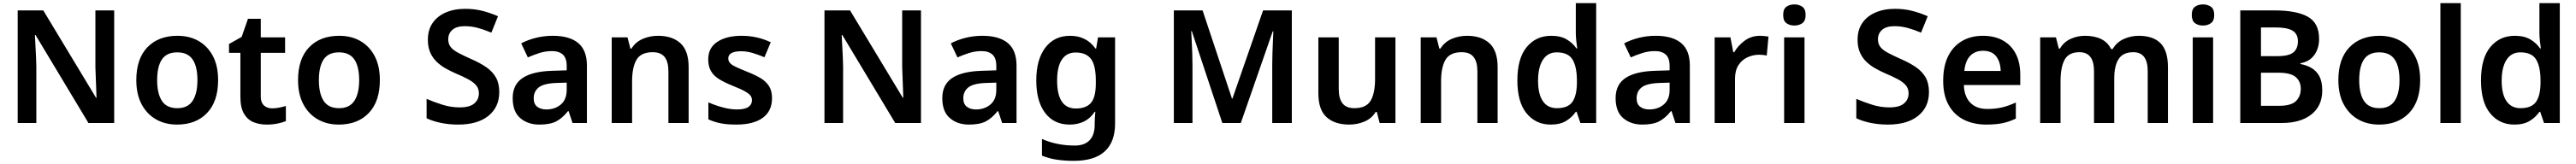

<svg xmlns="http://www.w3.org/2000/svg" viewBox="-20 -780 16307 1040"><path d="M703 0H540L205 -558H201Q203 -512 206 -460.5Q209 -409 210 -357V0H92V-714H254L588 -160H591Q590 -188 589 -220.5Q588 -253 586.5 -287.5Q585 -322 584 -354V-714H703Z M1361 -272Q1361 -137 1291 -63.5Q1221 10 1101 10Q1026 10 968 -23Q910 -56 876.5 -119Q843 -182 843 -272Q843 -407 913 -480Q983 -553 1104 -553Q1180 -553 1237.5 -520Q1295 -487 1328 -424.5Q1361 -362 1361 -272ZM975 -272Q975 -187 1005 -140.5Q1035 -94 1103 -94Q1169 -94 1199.5 -140.5Q1230 -187 1230 -272Q1230 -358 1199.5 -403Q1169 -448 1102 -448Q1035 -448 1005 -403Q975 -358 975 -272Z M1702 -93Q1726 -93 1748 -97.5Q1770 -102 1790 -108V-12Q1769 -3 1737 3.5Q1705 10 1669 10Q1622 10 1584.5 -5.5Q1547 -21 1524.5 -59.5Q1502 -98 1502 -166V-445H1430V-501L1510 -546L1550 -661H1631V-543H1785V-445H1631V-167Q1631 -130 1651 -111.5Q1671 -93 1702 -93Z M2385 -272Q2385 -137 2315 -63.5Q2245 10 2125 10Q2050 10 1992 -23Q1934 -56 1900.5 -119Q1867 -182 1867 -272Q1867 -407 1937 -480Q2007 -553 2128 -553Q2204 -553 2261.5 -520Q2319 -487 2352 -424.5Q2385 -362 2385 -272ZM1999 -272Q1999 -187 2029 -140.5Q2059 -94 2127 -94Q2193 -94 2223.5 -140.5Q2254 -187 2254 -272Q2254 -358 2223.5 -403Q2193 -448 2126 -448Q2059 -448 2029 -403Q1999 -358 1999 -272Z M3141 -196Q3141 -101 3072.5 -45.5Q3004 10 2881 10Q2824 10 2772.5 -0.5Q2721 -11 2681 -30V-153Q2727 -133 2781 -116Q2835 -99 2890 -99Q2954 -99 2983 -124Q3012 -149 3012 -188Q3012 -218 2995 -238.5Q2978 -259 2945 -277Q2912 -295 2864 -315Q2832 -329 2801 -346.5Q2770 -364 2744.5 -388.5Q2719 -413 2704 -447Q2689 -481 2689 -528Q2689 -590 2718.5 -633.5Q2748 -677 2801.5 -700.5Q2855 -724 2926 -724Q2983 -724 3033 -711.5Q3083 -699 3133 -677L3091 -573Q3046 -592 3005.5 -603Q2965 -614 2922 -614Q2871 -614 2844.5 -591Q2818 -568 2818 -531Q2818 -502 2833 -482.5Q2848 -463 2879.5 -446Q2911 -429 2960 -407Q3018 -382 3058 -354.5Q3098 -327 3119.5 -289.5Q3141 -252 3141 -196Z M3480 -553Q3586 -553 3641 -507Q3696 -461 3696 -364V0H3605L3580 -75H3576Q3541 -31 3502 -10.5Q3463 10 3395 10Q3322 10 3274 -31Q3226 -72 3226 -158Q3226 -243 3288 -285Q3350 -327 3475 -331L3568 -334V-361Q3568 -412 3543.5 -434Q3519 -456 3475 -456Q3434 -456 3396 -444Q3358 -432 3322 -416L3280 -505Q3321 -527 3372.5 -540Q3424 -553 3480 -553ZM3503 -254Q3422 -251 3390.5 -225.5Q3359 -200 3359 -157Q3359 -120 3381.5 -103Q3404 -86 3439 -86Q3494 -86 3531 -117.5Q3568 -149 3568 -210V-256Z M4146 -553Q4237 -553 4288.5 -505.5Q4340 -458 4340 -354V0H4212V-327Q4212 -388 4188 -418.5Q4164 -449 4113 -449Q4038 -449 4010 -401Q3982 -353 3982 -264V0H3853V-543H3953L3971 -472H3978Q4004 -514 4049.5 -533.5Q4095 -553 4146 -553Z M4868 -157Q4868 -76 4809.5 -33Q4751 10 4641 10Q4584 10 4543.5 2Q4503 -6 4465 -23V-131Q4505 -113 4554 -99.5Q4603 -86 4645 -86Q4697 -86 4719 -102Q4741 -118 4741 -144Q4741 -160 4732.5 -172.5Q4724 -185 4698 -200Q4672 -215 4619 -236Q4567 -257 4533 -278Q4499 -299 4481.5 -329Q4464 -359 4464 -404Q4464 -477 4522 -515Q4580 -553 4675 -553Q4725 -553 4770 -543Q4815 -533 4860 -512L4820 -417Q4782 -433 4745.5 -444Q4709 -455 4672 -455Q4632 -455 4611.5 -443.5Q4591 -432 4591 -410Q4591 -394 4601 -381.5Q4611 -369 4637.5 -356.5Q4664 -344 4713 -324Q4761 -305 4795.5 -284.5Q4830 -264 4849 -234Q4868 -204 4868 -157Z M5811 0H5648L5313 -558H5309Q5311 -512 5314 -460.5Q5317 -409 5318 -357V0H5200V-714H5362L5696 -160H5699Q5698 -188 5697 -220.5Q5696 -253 5694.5 -287.5Q5693 -322 5692 -354V-714H5811Z M6200 -553Q6306 -553 6361 -507Q6416 -461 6416 -364V0H6325L6300 -75H6296Q6261 -31 6222 -10.5Q6183 10 6115 10Q6042 10 5994 -31Q5946 -72 5946 -158Q5946 -243 6008 -285Q6070 -327 6195 -331L6288 -334V-361Q6288 -412 6263.5 -434Q6239 -456 6195 -456Q6154 -456 6116 -444Q6078 -432 6042 -416L6000 -505Q6041 -527 6092.5 -540Q6144 -553 6200 -553ZM6223 -254Q6142 -251 6110.5 -225.5Q6079 -200 6079 -157Q6079 -120 6101.5 -103Q6124 -86 6159 -86Q6214 -86 6251 -117.5Q6288 -149 6288 -210V-256Z M6755 -553Q6806 -553 6846.5 -533Q6887 -513 6916 -472H6920L6932 -543H7040V4Q7040 120 6974.5 180Q6909 240 6778 240Q6720 240 6670.5 232.5Q6621 225 6577 207V101Q6671 143 6785 143Q6847 143 6879 109Q6911 75 6911 10V-4Q6911 -20 6912.5 -39.5Q6914 -59 6915 -71H6911Q6883 -29 6843 -9.5Q6803 10 6752 10Q6653 10 6597 -64Q6541 -138 6541 -270Q6541 -402 6598 -477.5Q6655 -553 6755 -553ZM6790 -447Q6733 -447 6703 -402Q6673 -357 6673 -269Q6673 -181 6702.5 -136.5Q6732 -92 6792 -92Q6857 -92 6887.5 -128Q6918 -164 6918 -251V-270Q6918 -365 6887.5 -406Q6857 -447 6790 -447Z M7719 0 7526 -582H7522Q7523 -562 7525 -525Q7527 -488 7528.5 -445.5Q7530 -403 7530 -366V0H7412V-714H7594L7780 -155H7783L7977 -714H8159V0H8035V-372Q8035 -406 8036.5 -447Q8038 -488 8039.5 -524.5Q8041 -561 8042 -581H8038L7836 0Z M8815 -543V0H8715L8697 -70H8690Q8664 -28 8618.5 -9Q8573 10 8522 10Q8431 10 8379 -37Q8327 -84 8327 -188V-543H8456V-215Q8456 -155 8480 -124.5Q8504 -94 8555 -94Q8630 -94 8658 -141.5Q8686 -189 8686 -278V-543Z M9268 -553Q9359 -553 9410.5 -505.5Q9462 -458 9462 -354V0H9334V-327Q9334 -388 9310 -418.5Q9286 -449 9235 -449Q9160 -449 9132 -401Q9104 -353 9104 -264V0H8975V-543H9075L9093 -472H9100Q9126 -514 9171.5 -533.5Q9217 -553 9268 -553Z M9798 10Q9704 10 9645.5 -61Q9587 -132 9587 -270Q9587 -410 9646 -481.5Q9705 -553 9801 -553Q9861 -553 9899.5 -530Q9938 -507 9961 -473H9966Q9964 -488 9960.5 -517Q9957 -546 9957 -572V-760H10086V0H9986L9962 -71H9957Q9934 -37 9896 -13.5Q9858 10 9798 10ZM9837 -94Q9907 -94 9935 -133.5Q9963 -173 9964 -253V-269Q9964 -356 9936.5 -402Q9909 -448 9836 -448Q9779 -448 9748.5 -400.5Q9718 -353 9718 -268Q9718 -183 9748.5 -138.5Q9779 -94 9837 -94Z M10463 -553Q10569 -553 10624 -507Q10679 -461 10679 -364V0H10588L10563 -75H10559Q10524 -31 10485 -10.5Q10446 10 10378 10Q10305 10 10257 -31Q10209 -72 10209 -158Q10209 -243 10271 -285Q10333 -327 10458 -331L10551 -334V-361Q10551 -412 10526.5 -434Q10502 -456 10458 -456Q10417 -456 10379 -444Q10341 -432 10305 -416L10263 -505Q10304 -527 10355.5 -540Q10407 -553 10463 -553ZM10486 -254Q10405 -251 10373.5 -225.5Q10342 -200 10342 -157Q10342 -120 10364.5 -103Q10387 -86 10422 -86Q10477 -86 10514 -117.5Q10551 -149 10551 -210V-256Z M11123 -553Q11135 -553 11151 -551.5Q11167 -550 11177 -548L11166 -428Q11157 -430 11143 -431.5Q11129 -433 11118 -433Q11079 -433 11043.5 -416.5Q11008 -400 10986.5 -366.5Q10965 -333 10965 -281V0H10836V-543H10936L10954 -449H10960Q10984 -491 11026 -522Q11068 -553 11123 -553Z M11405 -543V0H11276V-543ZM11341 -752Q11370 -752 11391 -737.5Q11412 -723 11412 -685Q11412 -648 11391 -633Q11370 -618 11341 -618Q11311 -618 11290.5 -633Q11270 -648 11270 -685Q11270 -723 11290.5 -737.5Q11311 -752 11341 -752Z M12193 -196Q12193 -101 12124.5 -45.5Q12056 10 11933 10Q11876 10 11824.5 -0.5Q11773 -11 11733 -30V-153Q11779 -133 11833 -116Q11887 -99 11942 -99Q12006 -99 12035 -124Q12064 -149 12064 -188Q12064 -218 12047 -238.5Q12030 -259 11997 -277Q11964 -295 11916 -315Q11884 -329 11853 -346.5Q11822 -364 11796.5 -388.5Q11771 -413 11756 -447Q11741 -481 11741 -528Q11741 -590 11770.5 -633.5Q11800 -677 11853.5 -700.5Q11907 -724 11978 -724Q12035 -724 12085 -711.5Q12135 -699 12185 -677L12143 -573Q12098 -592 12057.5 -603Q12017 -614 11974 -614Q11923 -614 11896.5 -591Q11870 -568 11870 -531Q11870 -502 11885 -482.5Q11900 -463 11931.5 -446Q11963 -429 12012 -407Q12070 -382 12110 -354.5Q12150 -327 12171.5 -289.5Q12193 -252 12193 -196Z M12534 -553Q12608 -553 12661 -523.5Q12714 -494 12742.5 -439Q12771 -384 12771 -307V-241H12414Q12416 -169 12454.5 -129Q12493 -89 12562 -89Q12614 -89 12656 -99Q12698 -109 12743 -130V-28Q12702 -8 12659 1Q12616 10 12556 10Q12476 10 12414.5 -20.5Q12353 -51 12318 -113Q12283 -175 12283 -267Q12283 -361 12314.5 -424Q12346 -487 12402.5 -520Q12459 -553 12534 -553ZM12535 -458Q12485 -458 12454 -426Q12423 -394 12417 -330H12647Q12646 -386 12619 -422Q12592 -458 12535 -458Z M13521 -553Q13613 -553 13659.5 -505.5Q13706 -458 13706 -354V0H13578V-328Q13578 -449 13487 -449Q13422 -449 13394 -406Q13366 -363 13366 -281V0H13238V-328Q13238 -449 13146 -449Q13078 -449 13052 -401.5Q13026 -354 13026 -264V0H12897V-543H12997L13015 -472H13022Q13047 -514 13090 -533.5Q13133 -553 13180 -553Q13241 -553 13283 -532.5Q13325 -512 13346 -469H13356Q13382 -513 13427 -533Q13472 -553 13521 -553Z M13992 -543V0H13863V-543ZM13928 -752Q13957 -752 13978 -737.5Q13999 -723 13999 -685Q13999 -648 13978 -633Q13957 -618 13928 -618Q13898 -618 13877.5 -633Q13857 -648 13857 -685Q13857 -723 13877.5 -737.5Q13898 -752 13928 -752Z M14380 -714Q14520 -714 14591.5 -674Q14663 -634 14663 -534Q14663 -473 14632.5 -431Q14602 -389 14545 -379V-374Q14584 -367 14615.5 -348.5Q14647 -330 14665 -296Q14683 -262 14683 -206Q14683 -109 14614.5 -54.5Q14546 0 14426 0H14164V-714ZM14398 -424Q14472 -424 14500.5 -448Q14529 -472 14529 -518Q14529 -565 14495 -585.5Q14461 -606 14388 -606H14295V-424ZM14295 -319V-109H14409Q14486 -109 14516.5 -139Q14547 -169 14547 -218Q14547 -263 14515.5 -291Q14484 -319 14403 -319Z M15303 -272Q15303 -137 15233 -63.5Q15163 10 15043 10Q14968 10 14910 -23Q14852 -56 14818.5 -119Q14785 -182 14785 -272Q14785 -407 14855 -480Q14925 -553 15046 -553Q15122 -553 15179.5 -520Q15237 -487 15270 -424.5Q15303 -362 15303 -272ZM14917 -272Q14917 -187 14947 -140.5Q14977 -94 15045 -94Q15111 -94 15141.5 -140.5Q15172 -187 15172 -272Q15172 -358 15141.5 -403Q15111 -448 15044 -448Q14977 -448 14947 -403Q14917 -358 14917 -272Z M15560 0H15431V-760H15560Z M15899 10Q15805 10 15746.5 -61Q15688 -132 15688 -270Q15688 -410 15747 -481.5Q15806 -553 15902 -553Q15962 -553 16000.5 -530Q16039 -507 16062 -473H16067Q16065 -488 16061.5 -517Q16058 -546 16058 -572V-760H16187V0H16087L16063 -71H16058Q16035 -37 15997 -13.5Q15959 10 15899 10ZM15938 -94Q16008 -94 16036 -133.5Q16064 -173 16065 -253V-269Q16065 -356 16037.5 -402Q16010 -448 15937 -448Q15880 -448 15849.5 -400.5Q15819 -353 15819 -268Q15819 -183 15849.5 -138.5Q15880 -94 15938 -94Z"/></svg>

Font: Noto Sans Nag Mundari SemiBold
Style: Regular
Weight: 600
Version: Version 1.000